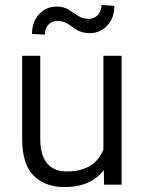

<svg xmlns="http://www.w3.org/2000/svg" viewBox="-20 -757 590 787"><path d="M478.5 0V-528.3H403.8V-144C382.8 -91.3 337.9 -54.2 254.4 -54.2C196.3 -54.2 145 -84 145 -188V-528.3H70.8V-189C70.8 -117.7 86.9 -66.9 118.7 -36.1C150.4 -5.4 192.4 9.8 244.1 9.8C320.3 9.8 372.1 -16.1 405.3 -59.6L406.7 0ZM396 -736.8C396 -703.6 373.5 -679.7 344.7 -679.7C327.1 -679.7 312 -684.1 299.8 -692.4C287.1 -700.7 273.9 -709.5 260.7 -717.8C247.6 -726.1 231 -730 211.4 -730C183.6 -730 159.7 -719.7 140.6 -699.2C121.1 -678.2 111.3 -651.4 111.3 -617.7L163.6 -615.2C163.6 -648.4 186 -671.4 214.8 -671.4C271 -671.4 279.8 -621.1 348.1 -621.1C376 -621.1 399.9 -631.3 419.4 -651.9C439 -672.4 448.7 -699.2 448.7 -732.9Z"/></svg>

Font: Vazirmatn Light
Style: Regular
Weight: 300
Designer: Saber Rastikerdar
Foundry: Saber Rastikerdar
Version: Version 33.003